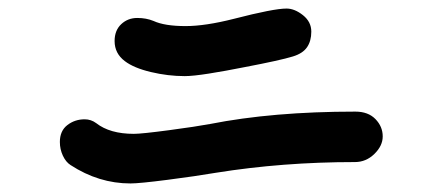

<svg xmlns="http://www.w3.org/2000/svg" viewBox="-20 -594 1040 449"><path d="M272 -451Q248 -469 248 -498Q248 -523 263.5 -537.5Q279 -552 301 -552Q322 -552 339 -545Q365 -533 414 -533Q460 -533 527 -550Q620 -574 650 -574Q669 -574 688.5 -558.5Q708 -543 708 -520Q708 -498 698 -483.5Q688 -469 665 -462Q636 -453 552 -437Q507 -428 469 -422Q431 -416 412 -416Q373 -416 333 -425.5Q293 -435 272 -451ZM145 -208Q134 -215 127 -230Q120 -245 120 -262Q120 -288 137.5 -301.5Q155 -315 178 -315Q193 -315 205 -306Q237 -281 293 -281Q311 -281 375 -289.5Q439 -298 471 -304Q618 -333 811 -333Q841 -333 858 -315.5Q875 -298 875 -275Q875 -253 855.5 -234Q836 -215 810 -215Q641 -215 485 -190Q438 -182 372 -173.5Q306 -165 285 -165Q211 -165 145 -208Z"/></svg>

Font: Tsukimi Rounded
Style: Bold
Weight: 700
Designer: Takashi Funayama
Foundry: Takashi Funayama
Version: Version 1.032; ttfautohint (v1.8.3)